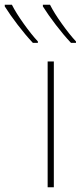

<svg xmlns="http://www.w3.org/2000/svg" viewBox="-110 -786 339 806"><path d="M116 0H90V-528H116ZM-60 -766H-90V-759Q-68 -724 -35.5 -681.5Q-3 -639 28 -606H49V-612Q22 -641 -10.5 -686.5Q-43 -732 -60 -766ZM100 -766H70V-759Q92 -724 124.5 -681.5Q157 -639 188 -606H209V-612Q182 -641 149.5 -686.5Q117 -732 100 -766Z"/></svg>

Font: Noto Sans UI Thin
Style: Regular
Weight: 250
Designer: Monotype Design Team
Foundry: Monotype Imaging Inc.
Version: Version 1.901